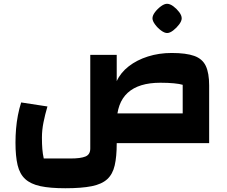

<svg xmlns="http://www.w3.org/2000/svg" viewBox="-20 -762 1210 1022"><path d="M327.4 240Q246.6 240 194.9 228.9Q143.2 217.7 114.1 190.9Q85 164.2 73.7 116.9Q62.4 69.6 62.4 -3Q62.4 -40 65.5 -76.6Q68.6 -113.2 75.4 -148.6Q82.2 -184.1 92.7 -216.7L232.5 -195.3Q219.7 -151.9 211.5 -110.8Q203.2 -69.6 203.2 -29.9Q203.2 5 205.3 31Q207.4 57 212.9 81.6H356.4Q409.1 81.6 434.8 71.1Q460.5 60.6 460.5 28.6V-107.2H601.3V1.8Q601.3 72.2 590.5 118.6Q579.8 165.1 551 191.6Q522.2 218.2 468.2 229.1Q414.2 240 327.4 240ZM1025.6 -158.4 1093.3 0H540.4V-158.4ZM952.5 0V-310.6Q936.5 -315.6 905.3 -318.6Q874.2 -321.6 833.9 -321.6Q718.1 -321.6 659.7 -268Q601.3 -214.4 601.3 -107.2H460.5V-470H601.3V-330.1Q622 -375.4 665.2 -409Q708.4 -442.6 767.3 -461.3Q826.2 -480 893.7 -480Q970.7 -480 1014.1 -464.4Q1057.4 -448.9 1075.4 -411.1Q1093.3 -373.3 1093.3 -306.8V0ZM869.7 -586.2Q855.6 -586.2 837.2 -599.8Q818.9 -613.3 805.2 -632Q791.6 -650.6 791.6 -664.4Q791.6 -679.6 804.9 -697.2Q818.3 -714.9 836.5 -728.4Q854.8 -741.8 869.1 -741.8Q884.8 -741.8 902.7 -728.5Q920.6 -715.2 933.9 -697.5Q947.2 -679.9 947.2 -664.3Q947.2 -650.2 933.5 -631.9Q919.8 -613.6 901.9 -599.9Q883.9 -586.2 869.7 -586.2Z"/></svg>

Font: Changa
Style: Regular
Weight: 400
Designer: Eduardo Rodriguez Tunni
Foundry: Eduardo Rodriguez Tunni
Version: Version 3.003